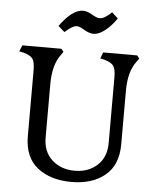

<svg xmlns="http://www.w3.org/2000/svg" viewBox="-58 -904 785 966"><g transform="rotate(5 334.5 -421.0)"><path d="M298.8 -770.5Q311.5 -770.5 337.4 -754.9Q363.3 -739.3 384.8 -739.3Q410.2 -739.3 440.9 -762.7Q471.7 -786.1 500 -827.1L468.8 -855.5Q433.6 -820.3 408.2 -820.3Q394.5 -820.3 369.1 -835.4Q343.8 -850.6 323.2 -850.6Q268.6 -850.6 206.1 -763.7L238.3 -735.4Q276.4 -770.5 298.8 -770.5ZM572.3 -198.2V-468.8Q572.3 -566.4 613.3 -619.1L625 -635.7L613.3 -650.4H441.4L429.7 -619.1L451.2 -614.3Q486.3 -604.5 497.6 -587.9Q508.8 -571.3 508.8 -530.3V-198.2Q508.8 -127 463.9 -85.9Q418.9 -44.9 350.6 -44.9Q281.2 -44.9 235.8 -85.9Q190.4 -127 190.4 -198.2V-468.8Q190.4 -565.4 230.5 -619.1L242.2 -635.7L230.5 -650.4H33.2L20.5 -619.1L43 -614.3Q78.1 -604.5 89.4 -587.9Q100.6 -571.3 100.6 -530.3V-198.2Q100.6 -91.8 166.5 -39.6Q232.4 12.7 338.9 12.7Q443.4 12.7 507.8 -40Q572.3 -92.8 572.3 -198.2Z"/></g></svg>

Font: Kurale
Style: Regular
Weight: 400
Version: 1.0; ttfautohint (v1.3)